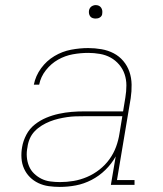

<svg xmlns="http://www.w3.org/2000/svg" viewBox="-20 -727 640 755"><path d="M215 8Q193 8 171.5 5Q150 2 131 -7Q112 -16 97.5 -30.5Q83 -45 74.5 -64Q66 -83 64.5 -105Q63 -127 67 -149Q71 -173 83.5 -197Q96 -221 117 -237.5Q138 -254 162 -264Q186 -274 211.5 -279.5Q237 -285 261.5 -287Q286 -289 311 -289H464L473 -344Q477 -368 477 -391Q477 -414 470 -435Q463 -456 448.5 -473Q434 -490 415 -500.5Q396 -511 373 -515Q350 -519 327 -519Q297 -519 266.5 -513.5Q236 -508 208.5 -492.5Q181 -477 160.5 -451Q140 -425 134 -394H113Q120 -429 141.5 -458.5Q163 -488 194 -506.5Q225 -525 259.5 -531.5Q294 -538 327 -538Q353 -538 379 -533.5Q405 -529 427 -517.5Q449 -506 465 -487Q481 -468 489 -444.5Q497 -421 497.5 -394.5Q498 -368 494 -341L440 -19H509V0H416L435 -112Q419 -83 394.5 -59Q370 -35 340 -19.5Q310 -4 278.5 2Q247 8 215 8ZM216 -11Q243 -11 269.5 -15.5Q296 -20 322 -31Q348 -42 371 -60Q394 -78 410.5 -101Q427 -124 436.5 -150Q446 -176 450 -203L461 -270H311Q294 -270 277.5 -269.5Q261 -269 244 -266.5Q227 -264 210 -260Q193 -256 176.5 -249.5Q160 -243 144.5 -233.5Q129 -224 116.5 -211Q104 -198 97 -181.5Q90 -165 88 -148Q84 -129 85.5 -110Q87 -91 94 -74Q101 -57 114 -44.5Q127 -32 143 -24Q159 -16 178 -13.5Q197 -11 216 -11ZM356 -654Q350 -654 344 -656Q338 -658 334.5 -663Q331 -668 330 -674Q329 -680 330 -686Q331 -691 333.5 -695Q336 -699 339.5 -701.5Q343 -704 347.5 -705.5Q352 -707 356 -707Q363 -707 368.5 -704.5Q374 -702 377.5 -697Q381 -692 382 -686Q383 -680 382 -674Q382 -669 379.5 -665Q377 -661 373 -658.5Q369 -656 365 -655Q361 -654 356 -654Z"/></svg>

Font: Iosevka Slab ThExObl
Style: Regular
Weight: 100
Width: 7
Italic angle: -9°
Monospace: yes
Designer: Belleve Invis
Foundry: Belleve Invis
Version: Version 11.1.1; ttfautohint (v1.8.3)